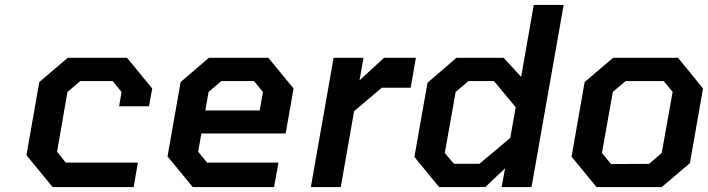

<svg xmlns="http://www.w3.org/2000/svg" viewBox="-20 -757 2865 777"><path d="M193 0 87 -129 139 -425 254 -523H494L596 -399L583 -327H462L472 -385L436 -429H305L253 -385L211 -143L246 -99H538L521 0Z M760 0 658 -124 711 -425 825 -523H1066L1168 -399L1136 -217H795L782 -143L818 -99H1107L1089 0ZM811 -310H1031L1044 -385L1008 -429H876L824 -385Z M1238 0 1330 -523H1451L1435 -432L1534 -523H1663L1642 -402H1525L1413 -307L1359 0Z M1757 0 1657 -122 1710 -422 1827 -523H2018L2089 -446L2140 -737H2261L2131 0H2010L2024 -76L1944 0ZM1920 -94 2045 -199 2067 -323 1979 -429H1876L1824 -385L1780 -138L1817 -94Z M2658 0H2394L2293 -123L2346 -425L2461 -523H2724L2825 -399L2772 -97ZM2453 -93 2607 -94 2658 -138 2702 -385 2666 -429H2512L2460 -385L2416 -138Z"/></svg>

Font: Tomorrow Medium
Style: Italic
Weight: 500
Italic angle: -10°
Designer: Tony de Marco, Monica Rizzolli
Foundry: Just in Type
Version: Version 2.002